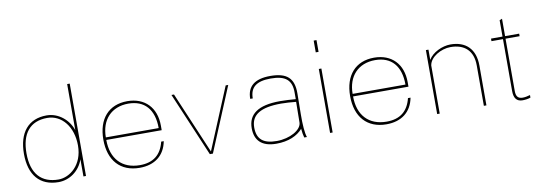

<svg xmlns="http://www.w3.org/2000/svg" viewBox="-56 -1095 4206 1478"><g transform="rotate(-10 2047.5 -356.0)"><path d="M100 -251C100 -404 168 -492 304 -492C418 -492 501 -388 501 -242C501 -89 396 -10 309 -10C177 -10 100 -89 100 -251ZM521 0V-722H501V-362C473 -445 396 -512 302 -512C160 -512 80 -416 80 -250C80 -85 159 10 306 10C390 10 470 -44 501 -134V0Z M701 -252C701 -89 789 10 940 10C1057 10 1136 -50 1157 -160H1137C1112 -59 1049 -10 945 -10C806 -10 723 -98 723 -246H1156V-282C1156 -423 1070 -512 933 -512C788 -512 701 -414 701 -252ZM723 -266C723 -403 805 -492 938 -492C1064 -492 1136 -412 1136 -266Z M1701 -500 1501 -19 1297 -500H1277L1489 0H1513L1721 -500Z M2211 -120C2210 -62 2117 -10 2015 -10C1908 -10 1861 -52 1861 -143C1861 -242 1937 -288 2097 -288C2127 -288 2178 -285 2213 -281ZM1841 -140C1841 -47 1892 10 2008 10C2104 10 2173 -22 2215 -70C2217 -42 2222 -18 2227 0H2248C2236 -31 2231 -100 2232 -182L2234 -344C2235 -462 2181 -512 2051 -512C1928 -512 1869 -462 1869 -365H1889C1889 -451 1938 -492 2051 -492C2168 -492 2216 -450 2214 -349V-302C2180 -305 2128 -308 2092 -308C1917 -308 1841 -248 1841 -140Z M2449 0V-500H2429V0ZM2428 -630H2450V-722H2428Z M2630 -252C2630 -89 2718 10 2869 10C2986 10 3065 -50 3086 -160H3066C3041 -59 2978 -10 2874 -10C2735 -10 2652 -98 2652 -246H3085V-282C3085 -423 2999 -512 2862 -512C2717 -512 2630 -414 2630 -252ZM2652 -266C2652 -403 2734 -492 2867 -492C2993 -492 3065 -412 3065 -266Z M3286 -376C3295 -441 3382 -490 3456 -490C3565 -490 3631 -431 3631 -316V0H3651V-312C3651 -441 3578 -510 3459 -510C3395 -510 3317 -474 3286 -420V-500H3266V0H3286Z M3865 -480V-74C3865 -18 3887 10 3932 10C3950 10 3978 7 3995 0V-20C3975 -14 3954 -10 3937 -10C3900 -10 3885 -29 3885 -71V-480H3995V-500H3885V-636L3865 -628V-500H3775V-480Z"/></g></svg>

Font: Perun Thin
Style: Regular
Weight: 100
Foundry: Copyright (c) Stefan Peev, Context Ltd, 2016
Version: Version 1.089